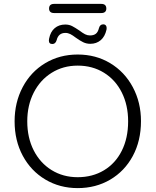

<svg xmlns="http://www.w3.org/2000/svg" viewBox="-20 -958 799 986"><path d="M55 -335Q55 -432 96.5 -510.5Q138 -589 212 -633.5Q286 -678 379 -678Q472 -678 546 -633.5Q620 -589 662 -510.5Q704 -432 704 -336Q704 -235 662 -157Q620 -79 546 -35.5Q472 8 379 8Q287 8 213 -36Q139 -80 97 -158Q55 -236 55 -335ZM638 -335Q638 -418 605.5 -483Q573 -548 514 -584.5Q455 -621 379 -621Q304 -621 245 -584Q186 -547 153 -482Q120 -417 120 -335Q120 -251 153 -186Q186 -121 245 -84.5Q304 -48 379 -48Q455 -48 514 -83.5Q573 -119 605.5 -184Q638 -249 638 -335ZM232 -914Q232 -938 258 -938H500Q526 -938 526 -914Q526 -903 519.5 -897Q513 -891 500 -891H258Q245 -891 238.5 -897Q232 -903 232 -914ZM231 -750Q231 -756 232 -759Q239 -795 261 -813.5Q283 -832 315 -832Q335 -832 350.5 -824Q366 -816 388 -801Q405 -788 417 -782Q429 -776 442 -776Q461 -776 472 -784.5Q483 -793 488 -813Q493 -833 510 -833Q520 -833 524.5 -826Q529 -819 527 -806Q519 -770 497 -751.5Q475 -733 444 -733Q424 -733 407.5 -741Q391 -749 370 -764Q353 -777 341 -783Q329 -789 316 -789Q280 -789 271 -752Q265 -732 249 -732Q231 -732 231 -750Z"/></svg>

Font: SN Pro Light
Style: Regular
Weight: 300
Designer: Tobias Whetton
Foundry: Supernotes
Version: Version 1.002